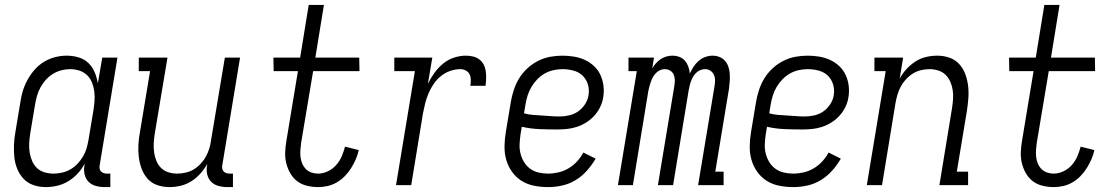

<svg xmlns="http://www.w3.org/2000/svg" viewBox="-20 -755 4540 783"><path d="M167 8Q141 8 117 0Q93 -8 76.5 -25.5Q60 -43 50.5 -66Q41 -89 38.5 -114Q36 -139 37 -165Q38 -191 43 -218L63 -338Q66 -361 73 -384Q80 -407 92 -429Q104 -451 121 -470.5Q138 -490 159.5 -503Q181 -516 205 -522Q229 -528 252 -528Q277 -528 300.5 -521Q324 -514 340.5 -498Q357 -482 366 -460.5Q375 -439 379 -415L397 -520H459L387 -84Q385 -76 386 -69Q387 -62 391 -57Q395 -52 402 -49.5Q409 -47 416 -47H430V8H407Q388 8 370 3Q352 -2 340 -15Q328 -28 324.5 -46.5Q321 -65 325 -84V-87Q314 -66 297 -47.5Q280 -29 258.5 -16Q237 -3 213.5 2.5Q190 8 167 8ZM198 -47Q215 -47 233 -51Q251 -55 267.5 -64.5Q284 -74 296.5 -87.5Q309 -101 318.5 -117Q328 -133 333 -150Q338 -167 341 -185L361 -305Q364 -324 365.5 -343.5Q367 -363 364.5 -382Q362 -401 355 -418.5Q348 -436 335 -448.5Q322 -461 304 -467Q286 -473 266 -473Q249 -473 231 -468.5Q213 -464 196.5 -454Q180 -444 167 -429.5Q154 -415 145 -398.5Q136 -382 131 -364Q126 -346 123 -329L103 -209Q100 -189 99 -170Q98 -151 101 -133Q104 -115 111 -98.5Q118 -82 130.5 -70Q143 -58 161 -52.5Q179 -47 198 -47Z M671 8Q645 8 621.5 0Q598 -8 582 -26Q566 -44 557.5 -67Q549 -90 546 -115Q543 -140 544.5 -166Q546 -192 551 -218L592 -465H546V-520H663L611 -209Q608 -190 607 -171Q606 -152 608.5 -134Q611 -116 617.5 -99.5Q624 -83 636.5 -70.5Q649 -58 666.5 -52.5Q684 -47 702 -47Q719 -47 737 -51Q755 -55 770.5 -64.5Q786 -74 799 -88Q812 -102 820.5 -118Q829 -134 834 -151Q839 -168 841 -185L897 -520H959L887 -84Q885 -76 886 -69Q887 -62 891 -57Q895 -52 902 -49.5Q909 -47 916 -47H930V8H907Q888 8 870 3Q852 -2 840 -15Q828 -28 824.5 -46.5Q821 -65 825 -84V-86Q813 -65 797 -47Q781 -29 760.5 -16Q740 -3 717 2.5Q694 8 671 8Z M1277 8Q1254 8 1231.5 2.5Q1209 -3 1192 -16Q1175 -29 1164 -48Q1153 -67 1147.5 -89Q1142 -111 1143 -134.5Q1144 -158 1148 -181L1195 -465H1096L1095 -520H1204L1239 -735H1301L1266 -520H1445L1446 -465H1257L1208 -172Q1206 -158 1205 -143.5Q1204 -129 1205.5 -115Q1207 -101 1212.5 -88Q1218 -75 1227.5 -65.5Q1237 -56 1250 -51.5Q1263 -47 1277 -47Q1297 -47 1317 -56.5Q1337 -66 1351 -82Q1365 -98 1373.5 -117.5Q1382 -137 1387 -157L1443 -143Q1439 -124 1431 -105.5Q1423 -87 1412 -69.5Q1401 -52 1386.5 -37Q1372 -22 1354 -11.5Q1336 -1 1316.5 3.5Q1297 8 1277 8Z M1595 0 1672 -465H1588V-520H1743L1725 -413Q1736 -436 1751.5 -457.5Q1767 -479 1787 -495.5Q1807 -512 1831.5 -520Q1856 -528 1880 -528Q1895 -528 1909.5 -524.5Q1924 -521 1935 -512.5Q1946 -504 1952.5 -491.5Q1959 -479 1961 -464.5Q1963 -450 1962.5 -435Q1962 -420 1960 -405H1898Q1900 -417 1900 -429.5Q1900 -442 1895 -452Q1890 -462 1879.5 -467.5Q1869 -473 1857 -473Q1837 -473 1816.5 -466Q1796 -459 1778.5 -445Q1761 -431 1748.5 -412.5Q1736 -394 1727.5 -374Q1719 -354 1714 -334Q1709 -314 1705 -293L1657 0Z M2216 8Q2186 8 2158 2.5Q2130 -3 2107 -17.5Q2084 -32 2068 -54.5Q2052 -77 2044.5 -103.5Q2037 -130 2037.5 -159Q2038 -188 2043 -218L2063 -338Q2067 -362 2075 -387Q2083 -412 2096.5 -434.5Q2110 -457 2130.5 -476Q2151 -495 2175 -507Q2199 -519 2224 -523.5Q2249 -528 2274 -528Q2298 -528 2321.5 -524Q2345 -520 2365.5 -510.5Q2386 -501 2402.5 -485.5Q2419 -470 2428.5 -449.5Q2438 -429 2441 -405.5Q2444 -382 2440 -358Q2437 -338 2427.5 -318.5Q2418 -299 2403.5 -283Q2389 -267 2370.5 -255.5Q2352 -244 2332 -237.5Q2312 -231 2292 -229Q2272 -227 2252 -227Q2215 -227 2179 -228.5Q2143 -230 2108 -238L2103 -209Q2100 -188 2099 -168Q2098 -148 2102.5 -129.5Q2107 -111 2117 -94.5Q2127 -78 2142 -67Q2157 -56 2176 -51.5Q2195 -47 2215 -47Q2236 -47 2257.5 -52Q2279 -57 2298.5 -68.5Q2318 -80 2333.5 -97Q2349 -114 2359 -133L2409 -108Q2394 -82 2373.5 -59Q2353 -36 2327.5 -20.5Q2302 -5 2273 1.5Q2244 8 2216 8ZM2262 -280Q2281 -280 2301 -284.5Q2321 -289 2337.5 -300.5Q2354 -312 2365.5 -329.5Q2377 -347 2380 -366Q2384 -389 2377.5 -410.5Q2371 -432 2356 -446.5Q2341 -461 2319 -467Q2297 -473 2274 -473Q2256 -473 2237.5 -469Q2219 -465 2202 -455.5Q2185 -446 2171 -431.5Q2157 -417 2147 -400Q2137 -383 2131.5 -365Q2126 -347 2123 -329L2117 -293Q2134 -288 2152.5 -286.5Q2171 -285 2189.5 -284Q2208 -283 2226 -281.5Q2244 -280 2262 -280Z M2500 0 2577 -465H2543V-520H2647L2640 -476Q2646 -487 2655 -497Q2664 -507 2674.5 -514Q2685 -521 2697.5 -524.5Q2710 -528 2722 -528Q2737 -528 2750.5 -523Q2764 -518 2773 -507.5Q2782 -497 2787 -483.5Q2792 -470 2793 -455Q2800 -470 2808.5 -483Q2817 -496 2829 -506.5Q2841 -517 2856 -522.5Q2871 -528 2886 -528Q2901 -528 2914.5 -522.5Q2928 -517 2937 -506.5Q2946 -496 2950.5 -482.5Q2955 -469 2956 -454Q2957 -439 2956 -424Q2955 -409 2953 -394L2897 -55H2931V0H2827L2894 -404Q2896 -416 2896 -428Q2896 -440 2891 -450.5Q2886 -461 2876.5 -467Q2867 -473 2855 -473Q2845 -473 2835.5 -469Q2826 -465 2818.5 -457.5Q2811 -450 2806 -441Q2801 -432 2797.5 -422.5Q2794 -413 2792 -403.5Q2790 -394 2788 -384L2725 0H2663L2730 -404Q2732 -416 2732 -428Q2732 -440 2727.5 -450.5Q2723 -461 2713 -467Q2703 -473 2691 -473Q2681 -473 2672 -469Q2663 -465 2655.5 -457.5Q2648 -450 2643 -441Q2638 -432 2634.5 -422.5Q2631 -413 2628.5 -403.5Q2626 -394 2624 -384L2561 0Z M3216 8Q3186 8 3158 2.5Q3130 -3 3107 -17.5Q3084 -32 3068 -54.5Q3052 -77 3044.5 -103.5Q3037 -130 3037.5 -159Q3038 -188 3043 -218L3063 -338Q3067 -362 3075 -387Q3083 -412 3096.5 -434.5Q3110 -457 3130.5 -476Q3151 -495 3175 -507Q3199 -519 3224 -523.5Q3249 -528 3274 -528Q3298 -528 3321.5 -524Q3345 -520 3365.5 -510.5Q3386 -501 3402.5 -485.5Q3419 -470 3428.5 -449.5Q3438 -429 3441 -405.5Q3444 -382 3440 -358Q3437 -338 3427.5 -318.5Q3418 -299 3403.5 -283Q3389 -267 3370.5 -255.5Q3352 -244 3332 -237.5Q3312 -231 3292 -229Q3272 -227 3252 -227Q3215 -227 3179 -228.5Q3143 -230 3108 -238L3103 -209Q3100 -188 3099 -168Q3098 -148 3102.5 -129.5Q3107 -111 3117 -94.5Q3127 -78 3142 -67Q3157 -56 3176 -51.5Q3195 -47 3215 -47Q3236 -47 3257.5 -52Q3279 -57 3298.5 -68.5Q3318 -80 3333.5 -97Q3349 -114 3359 -133L3409 -108Q3394 -82 3373.5 -59Q3353 -36 3327.5 -20.5Q3302 -5 3273 1.5Q3244 8 3216 8ZM3262 -280Q3281 -280 3301 -284.5Q3321 -289 3337.5 -300.5Q3354 -312 3365.5 -329.5Q3377 -347 3380 -366Q3384 -389 3377.5 -410.5Q3371 -432 3356 -446.5Q3341 -461 3319 -467Q3297 -473 3274 -473Q3256 -473 3237.5 -469Q3219 -465 3202 -455.5Q3185 -446 3171 -431.5Q3157 -417 3147 -400Q3137 -383 3131.5 -365Q3126 -347 3123 -329L3117 -293Q3134 -288 3152.5 -286.5Q3171 -285 3189.5 -284Q3208 -283 3226 -281.5Q3244 -280 3262 -280Z M3515 0 3592 -465H3546V-520H3663L3649 -434Q3660 -455 3676.5 -473Q3693 -491 3713 -504Q3733 -517 3756 -522.5Q3779 -528 3802 -528Q3828 -528 3851.5 -520Q3875 -512 3891.5 -494Q3908 -476 3916.5 -453Q3925 -430 3928 -405Q3931 -380 3929 -354Q3927 -328 3923 -302L3882 -55H3928V0H3811L3862 -311Q3865 -330 3866.5 -349Q3868 -368 3865.5 -386Q3863 -404 3856 -420.5Q3849 -437 3836.5 -449.5Q3824 -462 3806.5 -467.5Q3789 -473 3771 -473Q3754 -473 3736.5 -469Q3719 -465 3703.5 -455.5Q3688 -446 3675 -432Q3662 -418 3653.5 -402Q3645 -386 3640 -369Q3635 -352 3632 -335L3577 0Z M4277 8Q4254 8 4231.5 2.5Q4209 -3 4192 -16Q4175 -29 4164 -48Q4153 -67 4147.5 -89Q4142 -111 4143 -134.5Q4144 -158 4148 -181L4195 -465H4096L4095 -520H4204L4239 -735H4301L4266 -520H4445L4446 -465H4257L4208 -172Q4206 -158 4205 -143.5Q4204 -129 4205.5 -115Q4207 -101 4212.5 -88Q4218 -75 4227.5 -65.5Q4237 -56 4250 -51.5Q4263 -47 4277 -47Q4297 -47 4317 -56.5Q4337 -66 4351 -82Q4365 -98 4373.5 -117.5Q4382 -137 4387 -157L4443 -143Q4439 -124 4431 -105.5Q4423 -87 4412 -69.5Q4401 -52 4386.5 -37Q4372 -22 4354 -11.5Q4336 -1 4316.5 3.5Q4297 8 4277 8Z"/></svg>

Font: Iosevka Curly Slab Light
Style: Italic
Weight: 300
Italic angle: -9°
Monospace: yes
Designer: Belleve Invis
Foundry: Belleve Invis
Version: Version 22.1.2; ttfautohint (v1.8.4)